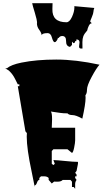

<svg xmlns="http://www.w3.org/2000/svg" viewBox="-20 -1109 672 1206"><path d="M476.6 -817.4 479.5 -842.8Q479.5 -861.3 459.5 -861.3V-850.6L453.1 -851.6Q450.7 -837.9 441.4 -837.9L432.1 -847.7V-826.7L419.9 -814.5Q394 -818.8 395 -851.6Q395.5 -882.8 370.6 -882.8Q355.5 -882.8 347.7 -869.1L343.8 -872.1Q343.8 -864.7 336.9 -854.5Q330.1 -844.2 324 -844.2Q317.9 -844.2 313.5 -853Q309.1 -861.8 306.2 -872.6Q299.3 -900.9 278.3 -900.9Q244.6 -900.9 241.7 -887.7Q240.2 -903.3 226.1 -922.1Q211.9 -940.9 211.9 -962.9H212.9Q212.9 -983.9 198.7 -1029.3Q184.6 -1074.7 182.1 -1088.9H310.1L309.1 -1052.2Q306.6 -969.2 397.5 -969.2Q416.5 -969.2 431.9 -1002.2Q447.3 -1035.2 447.3 -1063L446.8 -1070.3L572.3 -1059.1Q567.4 -1046.9 566.9 -1035.4Q566.4 -1023.9 556.4 -1000.5Q546.4 -977.1 546.4 -973.6L556.6 -962.9Q545.9 -962.9 538.1 -947.5Q530.3 -932.1 527.8 -917.5Q509.3 -897 503.4 -881.3Q497.6 -865.7 497.6 -844.2L498 -804.2H488.3Q476.6 -804.2 476.6 -817.4ZM341.3 32.2 319.8 31.7 305.2 43.5 285.6 21V8.8Q275.9 -1.5 256.8 -1.5H237.3L227.1 8.8V21Q218.3 21 212.4 38.1Q206.5 55.2 198.2 55.2V65.4Q193.4 39.1 178.7 -31.2Q147.9 -174.8 147.9 -250.5Q147.9 -265.6 148.9 -272.9L139.6 -284.2L91.8 -567.4H101.6V-579.1H91.8Q90.3 -581.5 85.7 -591.1Q81.1 -600.6 79.6 -603.5Q78.1 -606.4 73.7 -615Q69.3 -623.5 67.1 -627Q64.9 -630.4 60.3 -637.5Q55.7 -644.5 52.5 -647.9Q49.3 -651.4 44.4 -657Q39.6 -662.6 35.2 -666Q20.5 -676.3 12.7 -680.2H23.4Q49.8 -702.6 115.2 -715.8Q210 -734.9 333.3 -734.9Q456.5 -734.9 605 -702.6Q585.4 -681.2 555.9 -626.2Q526.4 -571.3 526.4 -546.4Q526.4 -521.5 516.6 -510.7L517.6 -494.6Q517.6 -455.6 497.1 -363.8Q456.5 -386.2 435.1 -386.2Q413.6 -386.2 403.8 -397Q377.9 -397 359.6 -399.7Q341.3 -402.3 324.5 -404.8Q307.6 -407.2 298.3 -408.7Q307.1 -403.8 307.1 -359.4L305.2 -306.6H452.1V-227.5Q452.1 -212.9 445.8 -181.9Q439.5 -150.9 432.1 -148.4L403.8 -171.4H315.4L305.2 -160.6V-80.1L315.4 -72.3L324.2 -80.1L315.4 -103.5Q338.4 -103 389.9 -97.7Q441.4 -92.3 469.7 -92.3V-80.1L460.9 -35.6L452.1 -23.4L460.9 -12.7V-1.5H452.1V8.8L460.9 21Q452.1 33.2 452.1 46.9V77.1L443.4 65.4H432.1V32.2L422.4 21H374Q364.3 32.2 341.3 32.2Z"/></svg>

Font: Butcherman
Style: Regular
Weight: 400
Version: Version 001.003